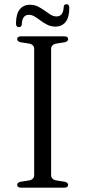

<svg xmlns="http://www.w3.org/2000/svg" viewBox="-20 -868 394 888"><path d="M216.5 -58Q216.5 -48 222.8 -41.8Q229 -35.5 241 -33.5L278.5 -27.5Q295 -24 295 -13Q295 -7 290.8 -3.5Q286.5 0 277 0H77.5Q68.5 0 64 -3.5Q59.5 -7 59.5 -13Q59.5 -24 76 -27.5L114 -33.5Q125.5 -35.5 131.8 -41.8Q138 -48 138 -58V-642Q138 -652 131.8 -658.2Q125.5 -664.5 114 -666.5L76 -672.5Q59.5 -676 59.5 -687Q59.5 -693.5 64 -696.8Q68.5 -700 77.5 -700H277Q286.5 -700 290.8 -696.8Q295 -693.5 295 -687Q295 -676 278.5 -672.5L241 -666.5Q229 -664.5 222.8 -658.2Q216.5 -652 216.5 -642ZM236.5 -745Q216 -745 199.5 -753.2Q183 -761.5 168.5 -772.2Q154 -783 140.8 -791.2Q127.5 -799.5 113.5 -799.5Q82.5 -799.5 81 -755.5Q79.5 -742.5 67.5 -742.5Q54 -742.5 54 -759Q54 -803 71.2 -824.5Q88.5 -846 118.5 -846Q139 -846 155.5 -837.8Q172 -829.5 186.2 -819Q200.5 -808.5 214 -800.2Q227.5 -792 241.5 -792Q272.5 -792 274.5 -835.5Q275.5 -848.5 288 -848.5Q300.5 -848.5 300.5 -832Q300.5 -788 283.5 -766.5Q266.5 -745 236.5 -745Z"/></svg>

Font: Fraunces Light
Style: Regular
Weight: 300
Version: Version 1.000;[b76b70a41]